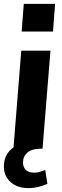

<svg xmlns="http://www.w3.org/2000/svg" viewBox="-28 -769 322 993"><path d="M95 -749H257L246 -606H84ZM91 71Q91 96 106 110Q121 124 147 124Q174 124 206 110L217 182Q166 204 121 204Q62 204 27 173Q-8 142 -8 92Q-8 29 42 -7L82 -507H233L192 0H183Q137 0 114 20Q91 40 91 71Z"/></svg>

Font: Muli ExtraBold
Style: Italic
Weight: 800
Italic angle: -4.541°
Designer: Vernon Adams
Foundry: Vernon Adams
Version: Version 2.000